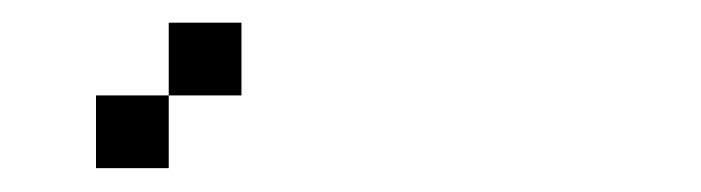

<svg xmlns="http://www.w3.org/2000/svg" viewBox="-20 -82 602 165"><path d="M125 0H62.5V62.5H125ZM125 0H187.5V-62.5H125Z"/></svg>

Font: ChillMoonMono
Style: Regular
Weight: 400
Designer: Warren2060
Foundry: ChillType
Version: Version 1.000;Glyphs 3.1.1 (3135)